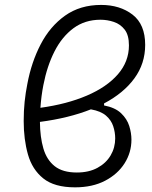

<svg xmlns="http://www.w3.org/2000/svg" viewBox="-20 -762 626 791"><path d="M408.7 -335.9V-327.6Q454.6 -318.8 479 -295.4Q503.4 -272 512.5 -242.9Q521.5 -213.9 521.5 -186.5Q521.5 -133.8 493.2 -89.1Q464.8 -44.4 412.8 -17.3Q360.8 9.8 289.1 9.8Q204.1 9.8 158.4 -26.9Q112.8 -63.5 95.2 -125.5Q77.6 -187.5 77.6 -263.2Q77.6 -305.7 81.5 -343Q85.4 -380.4 92.8 -417Q109.4 -505.9 147.7 -579.6Q186 -653.3 248 -697.5Q310.1 -741.7 396.5 -741.7Q474.1 -741.7 526.1 -701.7Q578.1 -661.6 578.1 -577.1Q578.1 -500 533.7 -439.2Q489.3 -378.4 408.7 -335.9ZM146.5 -317.9Q255.9 -333 337.9 -368.2Q419.9 -403.3 465.6 -455.8Q511.2 -508.3 511.2 -575.2Q511.2 -617.2 493.7 -639.9Q476.1 -662.6 449.2 -671.6Q422.4 -680.7 394 -680.7Q330.1 -680.7 282.7 -645.8Q235.4 -610.8 204.6 -550.3Q173.8 -489.7 158.7 -411.6Q149.9 -366.7 146.5 -317.9ZM354.5 -311.5Q263.7 -275.4 144.5 -259.8Q145 -197.3 158.7 -150.4Q172.4 -103.5 205.3 -77.4Q238.3 -51.3 296.4 -51.3Q346.2 -51.3 381.6 -70.6Q417 -89.8 435.8 -121.8Q454.6 -153.8 454.6 -191.9Q454.6 -216.8 446.5 -241.7Q438.5 -266.6 417 -285.4Q395.5 -304.2 354.5 -311.5Z"/></svg>

Font: Cascadia Mono Light
Style: Italic
Weight: 300
Italic angle: -10°
Monospace: yes
Designer: Aaron Bell
Foundry: Saja Typeworks
Version: Version 2404.023; ttfautohint (v1.8.4)